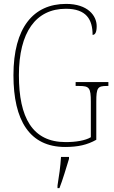

<svg xmlns="http://www.w3.org/2000/svg" viewBox="-20 -744 583 985"><path d="M314 10C381 10 428 -1 474 -27V-222C474 -294 481 -303 528 -303H536V-323H368V-303H386C438 -303 446 -294 446 -222V-40C418 -23 369 -15 317 -15C146 -15 77 -141 77 -358C77 -579 164 -699 318 -699C423 -699 455 -644 455 -565C468 -565 476 -578 476 -610C476 -663 431 -724 319 -724C151 -724 49 -602 49 -358C49 -126 132 10 314 10ZM275 208V221H285C301 181 321 113 334 71V61H293C290 111 283 159 275 208Z"/></svg>

Font: Noto Serif Hebrew Condensed Thin
Style: Regular
Weight: 100
Width: 3
Designer: Monotype Design Team
Foundry: Monotype Imaging Inc.
Version: Version 2.004